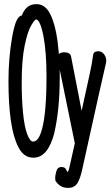

<svg xmlns="http://www.w3.org/2000/svg" viewBox="-20 -739 540 929"><path d="M140 -54Q167 -54 183 -113Q205 -192 205 -371Q205 -487 190 -565Q181 -611 170 -631Q162 -645 154 -645Q152 -645 146.5 -639Q141 -633 131 -616Q113 -586 99 -516.5Q85 -447 85 -339Q85 -259 91.5 -192.5Q98 -126 111.5 -90Q125 -54 140 -54ZM142 24Q94 24 69 -27Q44 -75 32.5 -155.5Q21 -236 21 -346Q21 -456 38 -555Q48 -613 59.5 -638Q71 -663 86 -664Q86 -664 86 -665Q106 -719 156 -719Q200 -719 224 -669Q247 -622 258 -543Q262 -512 265 -478Q265 -478 265 -478Q275 -486 290 -486Q320 -486 324 -465L375 -203L414 -381Q424 -425 431 -475Q434 -491 455 -491Q473 -491 483.5 -476.5Q494 -462 494 -447Q494 -441 493 -435Q480 -382 378 80Q369 122 356 145Q341 170 311 170H307Q270 170 248 135Q247 130 247 120.5Q247 111 252 92Q257 69 278 69Q296 69 301 84Q305 91 308 94Q314 84 321 48L342 -46Q290 -303 269 -402Q269 -383 269 -363Q269 -210 243 -97V-96Q212 24 142 24Z"/></svg>

Font: Moon Stars Kai HW
Style: Bold
Weight: 700
Designer: GuiWonder
Version: Version 1.101